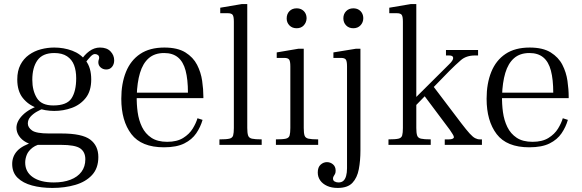

<svg xmlns="http://www.w3.org/2000/svg" viewBox="-20 -713 2865 945"><path d="M238 212Q183 212 138 200Q93 188 66.5 162Q40 136 40 94Q40 57 64.5 30Q89 3 150 -16L203 -9Q162 -3 140.5 13.5Q119 30 111.5 49.5Q104 69 104 87Q104 133 141.5 159Q179 185 245 185Q292 185 327 171.5Q362 158 381 132.5Q400 107 400 71Q400 35 375 17.5Q350 0 279 0H165Q132 0 109 -12.5Q86 -25 73.5 -44Q61 -63 61 -84Q61 -116 92 -147Q123 -178 187 -200L222 -188Q214 -186 197 -180Q180 -174 161.5 -163.5Q143 -153 130 -138.5Q117 -124 117 -105Q117 -86 137.5 -71Q158 -56 222 -56H283Q384 -56 424 -26Q464 4 464 60Q464 115 433 148.5Q402 182 350.5 197Q299 212 238 212ZM247 -167Q203 -167 161 -182Q119 -197 92 -231Q65 -265 65 -322Q65 -364 80.5 -394Q96 -424 122.5 -443Q149 -462 181.5 -470.5Q214 -479 247 -479Q294 -479 335.5 -463.5Q377 -448 403 -413.5Q429 -379 429 -322Q429 -265 402 -231Q375 -197 333.5 -182Q292 -167 247 -167ZM242 -194Q309 -194 332 -229Q355 -264 355 -328Q355 -365 344.5 -392.5Q334 -420 310 -436Q286 -452 247 -452Q190 -452 164.5 -416.5Q139 -381 139 -320Q139 -267 161.5 -230.5Q184 -194 242 -194ZM503 -371Q487 -371 475.5 -381Q464 -391 464 -406Q464 -414 466 -419Q468 -424 468 -429Q468 -438 461.5 -442.5Q455 -447 447 -447Q437 -447 424.5 -433.5Q412 -420 397 -400L378 -415Q395 -443 419.5 -461Q444 -479 472 -479Q506 -479 524 -460Q542 -441 542 -416Q542 -397 531.5 -384Q521 -371 503 -371Z M787 12Q676 12 626.5 -53Q577 -118 577 -227Q577 -302 600 -359Q623 -416 670 -447.5Q717 -479 789 -479Q854 -479 892.5 -455Q931 -431 950 -394Q969 -357 975 -315Q981 -273 981 -237V-230H646L647 -257H905Q905 -322 893.5 -365.5Q882 -409 856 -430.5Q830 -452 788 -452Q741 -452 712 -426.5Q683 -401 669 -354Q655 -307 653 -242Q652 -201 657.5 -161Q663 -121 679 -88Q695 -55 725 -35Q755 -15 803 -15Q851 -15 881.5 -34Q912 -53 928.5 -80Q945 -107 952 -131L977 -123Q967 -88 946 -57Q925 -26 887 -7Q849 12 787 12Z M1060 0V-27Q1094 -27 1109 -30.5Q1124 -34 1127.5 -46.5Q1131 -59 1131 -83V-606Q1131 -632 1125 -640Q1119 -648 1101 -648H1064V-675L1170 -693H1197V-83Q1197 -59 1201 -46.5Q1205 -34 1220 -30.5Q1235 -27 1268 -27V0Z M1338 0V-27Q1372 -27 1387 -30.5Q1402 -34 1405.5 -46.5Q1409 -59 1409 -83V-386Q1409 -412 1403 -420Q1397 -428 1379 -428H1342V-455L1448 -473H1475V-83Q1475 -58 1479 -46Q1483 -34 1498 -30.5Q1513 -27 1546 -27V0ZM1440 -574Q1418 -574 1404.5 -588Q1391 -602 1391 -622Q1391 -644 1404.5 -658Q1418 -672 1440 -672Q1455 -672 1466 -665.5Q1477 -659 1483 -648Q1489 -637 1489 -622Q1488 -602 1475 -588Q1462 -574 1440 -574Z M1642 212Q1612 212 1590 202Q1568 192 1556 175Q1544 158 1544 136Q1544 110 1558 97.5Q1572 85 1589 85Q1606 85 1619 96Q1632 107 1632 127Q1632 137 1629 143Q1626 149 1622.5 154Q1619 159 1619 166Q1619 176 1627.5 180.5Q1636 185 1646 185Q1661 185 1670 177Q1679 169 1683.5 153Q1688 137 1688 115V-386Q1688 -412 1682 -420Q1676 -428 1658 -428H1621V-455L1731 -473H1754V27Q1754 78 1746 120Q1738 162 1714.5 187Q1691 212 1642 212ZM1719 -574Q1697 -574 1683.5 -588Q1670 -602 1670 -623Q1670 -644 1683.5 -658Q1697 -672 1719 -672Q1734 -672 1745 -665.5Q1756 -659 1762 -648Q1768 -637 1768 -623Q1768 -603 1754.5 -588.5Q1741 -574 1719 -574Z M1892 0V-27Q1926 -27 1941 -30.5Q1956 -34 1959.5 -46.5Q1963 -59 1963 -83V-606Q1963 -632 1957 -640Q1951 -648 1933 -648H1896V-675L2002 -693H2029V-83Q2029 -59 2033 -46.5Q2037 -34 2052 -30.5Q2067 -27 2100 -27V0ZM2169 0V-27H2189Q2201 -27 2207.5 -30Q2214 -33 2214 -38Q2214 -43 2208 -52.5Q2202 -62 2194 -74L2066 -245L2106 -297L2250 -107Q2276 -73 2291.5 -56Q2307 -39 2318.5 -33Q2330 -27 2342 -27H2352V0ZM2008 -175V-215L2190 -396Q2211 -416 2210.5 -428Q2210 -440 2191 -440H2175V-467H2333V-440H2318Q2275 -440 2248.5 -417Q2222 -394 2192 -364Z M2585 12Q2474 12 2424.5 -53Q2375 -118 2375 -227Q2375 -302 2398 -359Q2421 -416 2468 -447.5Q2515 -479 2587 -479Q2652 -479 2690.5 -455Q2729 -431 2748 -394Q2767 -357 2773 -315Q2779 -273 2779 -237V-230H2444L2445 -257H2703Q2703 -322 2691.5 -365.5Q2680 -409 2654 -430.5Q2628 -452 2586 -452Q2539 -452 2510 -426.5Q2481 -401 2467 -354Q2453 -307 2451 -242Q2450 -201 2455.5 -161Q2461 -121 2477 -88Q2493 -55 2523 -35Q2553 -15 2601 -15Q2649 -15 2679.5 -34Q2710 -53 2726.5 -80Q2743 -107 2750 -131L2775 -123Q2765 -88 2744 -57Q2723 -26 2685 -7Q2647 12 2585 12Z"/></svg>

Font: Frank Ruhl Libre Light
Style: Regular
Weight: 300
Designer: Yanek Iontef
Foundry: Fontef
Version: Version 6.003;gftools[0.9.30]